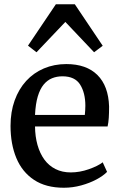

<svg xmlns="http://www.w3.org/2000/svg" viewBox="-20 -871 564 902"><path d="M280 11Q195.5 11 139.8 -26Q84 -63 56.8 -128.5Q29.5 -194 29.5 -279.5Q29.5 -345.5 48.8 -399Q68 -452.5 103 -490.8Q138 -529 186.2 -549.5Q234.5 -570 291.5 -570Q386 -570 437.8 -518.5Q489.5 -467 492.5 -370.5Q492.5 -340 491 -317.2Q489.5 -294.5 485.5 -277H144.5Q145 -229.5 156.2 -189.8Q167.5 -150 188.5 -121.2Q209.5 -92.5 240.8 -76.8Q272 -61 312.5 -61Q354.5 -61 397.2 -76Q440 -91 462.5 -108.5L483 -63.5Q465 -45 433.2 -28Q401.5 -11 361.5 0Q321.5 11 280 11ZM144.5 -331H378.5Q379.5 -339.5 380.2 -352Q381 -364.5 381 -374Q381 -434.5 356.5 -473.5Q332 -512.5 273.5 -512.5Q247 -512.5 224.8 -503.5Q202.5 -494.5 185.2 -473.8Q168 -453 157.5 -418Q147 -383 144.5 -331ZM151.5 -625.5 111.5 -656.5 242.5 -851H331.5L462.5 -656L422 -625.5L287 -768Z"/></svg>

Font: Merriweather Light 18pt Medium
Style: Regular
Weight: 500
Version: Version 2.100